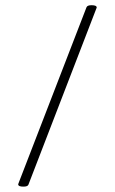

<svg xmlns="http://www.w3.org/2000/svg" viewBox="-20 -694 435 726"><path d="M87.4 4.4Q84.5 11.7 68.4 11.7Q48.8 11.7 48.8 2.9Q48.8 1.5 49.8 -0.5L307.1 -666.5Q310.1 -674.3 326.2 -674.3Q345.7 -674.3 345.7 -665.5Q345.7 -666 344.2 -661.6Z"/></svg>

Font: Gayathri Thin
Style: Regular
Weight: 100
Designer: Binoy Dominic <binoy.domenic@gmail.com>
Foundry: SMC
Version: Version 1.000